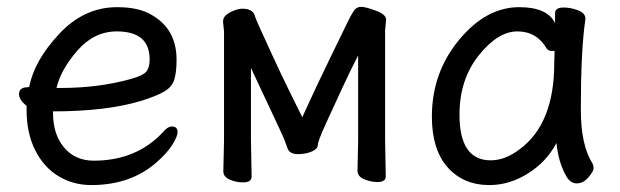

<svg xmlns="http://www.w3.org/2000/svg" viewBox="-20 -513 1798 557"><path d="M155.8 -257.8Q267.1 -257.8 360.8 -284.2Q395 -293.9 404.5 -305.4Q414.1 -316.9 414.1 -340.8Q414.1 -421.9 318.8 -421.9Q252.9 -421.9 204.3 -366Q155.8 -310.1 144 -257.8ZM245.1 23.9Q191.9 23.9 148.9 -2.4Q106 -28.8 81.5 -78.4Q57.1 -127.9 57.1 -194.8V-206.1Q35.2 -223.1 35.2 -240.2Q35.2 -259.8 60.1 -259.8L64.9 -261.2Q79.1 -336.9 151.6 -414.6Q224.1 -492.2 319.8 -492.2Q383.8 -492.2 420.9 -469.2Q492.2 -428.2 492.2 -339.8Q492.2 -305.2 486.1 -283.7Q480 -262.2 459 -249Q438 -235.8 392.1 -221.2Q291 -189.9 133.8 -189.9V-186Q133.8 -123 166 -85Q198.2 -46.9 252 -46.9Q375 -46.9 452.1 -128.9Q465.8 -146 479 -146Q495.1 -146 495.1 -129.9Q495.1 -117.2 480 -93Q464.8 -68.8 434.1 -42Q358.9 23.9 245.1 23.9Z M685.1 16.1Q665 16.1 646.5 8.1Q627.9 0 627.9 -16.1L629.9 -106V-421.9L627 -450.2L627.9 -457Q630.9 -469.2 649.9 -478.5Q668.9 -487.8 683.1 -487.8Q697.8 -487.8 706.8 -482.9Q715.8 -478 718.3 -469.5Q720.7 -460.9 733.4 -432.9Q746.1 -404.8 770.5 -351.8Q794.9 -298.8 818.8 -250Q842.8 -201.2 856.9 -172.9Q897.9 -263.2 935.5 -340.1Q973.1 -417 985.6 -443.1Q998 -469.2 1006.1 -481.2Q1014.2 -493.2 1027.8 -493.2Q1040 -493.2 1070.1 -482.2Q1100.1 -471.2 1100.1 -456.1L1097.2 -424.8V-106L1099.1 -1Q1099.1 15.1 1074.7 15.1Q1056.2 15.1 1036.6 7.1Q1017.1 -1 1017.1 -18.1L1019 -106V-352.1Q996.1 -308.1 972.4 -256.6Q948.7 -205.1 925.3 -154.1Q901.9 -103 901.9 -92Q901.9 -81.1 884.5 -73.5Q867.2 -65.9 844.7 -65.9Q819.8 -65.9 814 -83L807.1 -102.1Q803.7 -112.8 767.8 -188.5Q731.9 -264.2 708 -315.9V-106L710 -1Q710 16.1 685.1 16.1Z M1403.3 -47.9Q1445.3 -47.9 1486.3 -79.1Q1587.9 -152.8 1587.9 -330.1L1588.9 -365.2H1580.1Q1571.3 -365.2 1565.9 -372.1Q1537.1 -421.9 1481 -421.9Q1424.3 -421.9 1368.7 -352.1Q1313 -282.2 1313 -180.2Q1313 -47.9 1403.3 -47.9ZM1399.9 23.9Q1324.2 23.9 1278.6 -27.6Q1232.9 -79.1 1232.9 -174.8Q1232.9 -301.8 1311.5 -397Q1390.1 -492.2 1486.3 -492.2Q1567.9 -492.2 1590.3 -445.8V-475.1Q1590.3 -491.2 1615.2 -491.2Q1635.3 -491.2 1656.7 -483.2Q1678.2 -475.1 1678.2 -459V-457Q1665 -368.2 1665 -194.8Q1665 -91.8 1699.2 -38.1Q1702.1 -32.2 1702.1 -24.9Q1702.1 -16.1 1687 1.5Q1671.9 19 1653.3 19Q1633.3 19 1621.1 -4.9Q1600.1 -43 1594.2 -98.1Q1565.9 -43.9 1512 -10Q1458 23.9 1399.9 23.9Z"/></svg>

Font: LXGW WenKai Screen
Style: Regular
Weight: 400
Designer: LXGW / Fontworks Inc.
Foundry: LXGW / Fontworks Inc.
Version: Version 1.510;January 18,2025